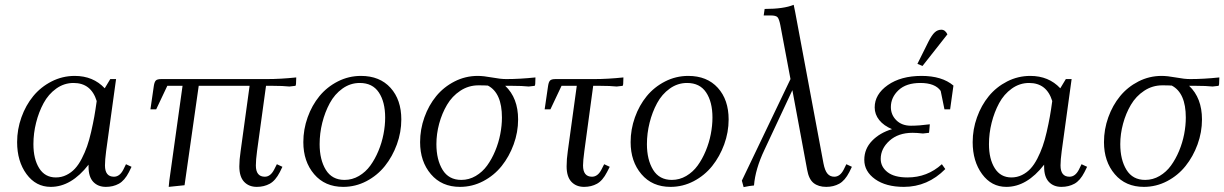

<svg xmlns="http://www.w3.org/2000/svg" viewBox="-20 -766 5062 794"><path d="M50.8 -178.2Q50.8 -231 68.6 -280.8Q86.4 -330.6 117.4 -368.4Q148.4 -406.2 193.4 -429.2Q238.3 -452.1 289.1 -452.1Q365.2 -452.1 413.1 -400.9L436 -439H460L418.9 -141.1Q414.1 -104.5 414.1 -82Q414.1 -35.2 451.2 -35.2Q475.1 -35.2 490.2 -64.9L501 -86.9L523.9 -76.2L513.2 -54.2Q495.1 -19 471.4 -6.1Q447.8 6.8 418 6.8Q385.3 6.8 365.7 -13.9Q346.2 -34.7 346.2 -76.2V-85Q274.9 6.8 189.9 6.8Q128.4 6.8 89.6 -46.1Q50.8 -99.1 50.8 -178.2ZM118.2 -169.9Q118.2 -108.4 142.1 -70.3Q166 -32.2 210.9 -32.2Q234.4 -32.2 254.6 -42.2Q274.9 -52.2 290 -68.6Q305.2 -85 318.1 -110.1Q331.1 -135.3 340.1 -160.9Q349.1 -186.5 356.9 -220.7Q364.7 -254.9 369.9 -283.4Q375 -312 379.9 -348.1Q356.9 -422.9 284.2 -422.9Q245.1 -422.9 212.6 -399.7Q180.2 -376.5 160.2 -339.4Q140.1 -302.2 129.2 -258.3Q118.2 -214.4 118.2 -169.9Z M602.1 -314 616.2 -411.1Q618.7 -427.2 624.5 -433.1Q630.4 -439 647 -439H1084Q1140.1 -439 1205.1 -445.8L1204.1 -418L1202.1 -411.1L1176.8 -408.2Q1149.9 -411.1 1107.9 -411.1H1080.1L1043 -141.1Q1038.1 -104.5 1038.1 -82Q1038.1 -35.2 1075.2 -35.2Q1098.6 -35.2 1113.8 -64.9L1125 -86.9L1147.9 -76.2L1137.2 -54.2Q1119.1 -19 1095.5 -6.1Q1071.8 6.8 1042 6.8Q1009.3 6.8 989.5 -14.2Q969.7 -35.2 969.7 -78.1Q969.7 -104.5 975.1 -141.1L1012.2 -411.1H801.8L743.2 0L677.7 6.8L680.2 -19L734.9 -411.1H671.9L626 -314Z M1234.4 -178.2Q1234.4 -231 1252.2 -280.8Q1270 -330.6 1301 -368.4Q1332 -406.2 1377 -429.2Q1421.9 -452.1 1472.7 -452.1Q1550.3 -452.1 1595 -402.8Q1639.6 -353.5 1639.6 -272Q1639.6 -219.2 1621.3 -168.9Q1603 -118.7 1571.8 -79.6Q1540.5 -40.5 1495.4 -16.8Q1450.2 6.8 1399.4 6.8Q1323.7 6.8 1279.1 -45.7Q1234.4 -98.1 1234.4 -178.2ZM1301.8 -169.9Q1301.8 -105.5 1327.4 -63.7Q1353 -22 1404.8 -22Q1436.5 -22 1464.4 -38.3Q1492.2 -54.7 1511.5 -81.3Q1530.8 -107.9 1544.9 -141.8Q1559.1 -175.8 1565.9 -211.2Q1572.8 -246.6 1572.8 -279.8Q1572.8 -344.7 1546.6 -383.8Q1520.5 -422.9 1467.8 -422.9Q1428.7 -422.9 1396.2 -399.7Q1363.8 -376.5 1343.8 -339.4Q1323.7 -302.2 1312.7 -258.3Q1301.8 -214.4 1301.8 -169.9Z M1717.3 -178.2Q1717.3 -231 1735.1 -280.8Q1752.9 -330.6 1783.9 -368.4Q1814.9 -406.2 1859.9 -429.2Q1904.8 -452.1 1955.6 -452.1Q1979.5 -452.1 2014.6 -445.6Q2049.8 -439 2073.7 -439Q2129.4 -439 2194.3 -445.8L2193.4 -418L2191.4 -411.1L2166.5 -408.2Q2139.6 -411.1 2097.7 -411.1H2069.3Q2122.6 -360.8 2122.6 -272Q2122.6 -219.2 2104.2 -168.9Q2085.9 -118.7 2054.7 -79.6Q2023.4 -40.5 1978.3 -16.8Q1933.1 6.8 1882.3 6.8Q1806.6 6.8 1762 -45.7Q1717.3 -98.1 1717.3 -178.2ZM1784.7 -169.9Q1784.7 -105.5 1810.3 -63.7Q1835.9 -22 1887.7 -22Q1919.4 -22 1947.3 -38.3Q1975.1 -54.7 1994.4 -81.3Q2013.7 -107.9 2027.8 -141.8Q2042 -175.8 2048.8 -211.2Q2055.7 -246.6 2055.7 -279.8Q2055.7 -381.8 1997.6 -412.1Q1983.4 -413.1 1958.5 -413.1Q1917.5 -413.1 1883.5 -390.6Q1849.6 -368.2 1828.6 -332.5Q1807.6 -296.9 1796.1 -254.4Q1784.7 -211.9 1784.7 -169.9Z M2232.4 -314 2246.6 -411.1Q2249 -427.2 2254.9 -433.1Q2260.7 -439 2277.3 -439H2437.5Q2493.2 -439 2558.1 -445.8L2557.1 -418L2555.2 -411.1L2530.3 -408.2Q2503.4 -411.1 2461.4 -411.1H2433.1L2396.5 -141.1Q2391.1 -100.6 2391.1 -82Q2391.1 -35.2 2428.2 -35.2Q2452.1 -35.2 2467.3 -64.9L2478.5 -86.9L2501.5 -76.2L2490.2 -54.2Q2472.2 -19 2448.7 -6.1Q2425.3 6.8 2395.5 6.8Q2362.8 6.8 2343 -14.2Q2323.2 -35.2 2323.2 -78.1Q2323.2 -107.9 2328.1 -141.1L2365.2 -411.1H2302.2L2256.3 -314Z M2587.9 -178.2Q2587.9 -231 2605.7 -280.8Q2623.5 -330.6 2654.5 -368.4Q2685.5 -406.2 2730.5 -429.2Q2775.4 -452.1 2826.2 -452.1Q2903.8 -452.1 2948.5 -402.8Q2993.2 -353.5 2993.2 -272Q2993.2 -219.2 2974.9 -168.9Q2956.5 -118.7 2925.3 -79.6Q2894 -40.5 2848.9 -16.8Q2803.7 6.8 2752.9 6.8Q2677.2 6.8 2632.6 -45.7Q2587.9 -98.1 2587.9 -178.2ZM2655.3 -169.9Q2655.3 -105.5 2680.9 -63.7Q2706.5 -22 2758.3 -22Q2790 -22 2817.9 -38.3Q2845.7 -54.7 2865 -81.3Q2884.3 -107.9 2898.4 -141.8Q2912.6 -175.8 2919.4 -211.2Q2926.3 -246.6 2926.3 -279.8Q2926.3 -344.7 2900.1 -383.8Q2874 -422.9 2821.3 -422.9Q2782.2 -422.9 2749.8 -399.7Q2717.3 -376.5 2697.3 -339.4Q2677.2 -302.2 2666.3 -258.3Q2655.3 -214.4 2655.3 -169.9Z M3047.9 -19 3249 -439 3207 -662.1Q3202.1 -687 3195.6 -694.6Q3189 -702.1 3167 -702.1H3138.2L3142.1 -729Q3221.2 -729 3262.2 -746.1L3268.1 -717.8L3385.3 -90.8Q3391.1 -60.5 3401.9 -47.9Q3412.6 -35.2 3430.2 -35.2Q3454.1 -35.2 3469.2 -64.9L3480 -86.9L3502.9 -76.2L3492.2 -54.2Q3474.1 -19 3450.4 -6.1Q3426.8 6.8 3397 6.8Q3364.7 6.8 3344.7 -9Q3324.7 -24.9 3317.9 -64L3256.8 -393.1L3141.1 -146Q3103.5 -66.9 3098.1 1Q3080.1 2.4 3055.2 7.8Z M3554.2 -105Q3554.2 -150.4 3586.2 -183.6Q3618.2 -216.8 3668.9 -231.9Q3634.8 -246.1 3616 -269.5Q3597.2 -293 3597.2 -321.8Q3597.2 -376 3651.4 -414.1Q3705.6 -452.1 3791 -452.1Q3875.5 -452.1 3922.9 -412.1L3909.2 -314H3885.7L3870.1 -390.1Q3847.2 -422.9 3786.1 -422.9Q3727.5 -422.9 3695.8 -393.1Q3664.1 -363.3 3664.1 -323.2Q3664.1 -291 3686.8 -268.6Q3709.5 -246.1 3747.1 -246.1Q3780.8 -246.1 3825.2 -252L3822.8 -224.1L3821.8 -216.8L3796.9 -213.9Q3771.5 -216.8 3753.9 -216.8Q3694.8 -216.8 3658.4 -184.1Q3622.1 -151.4 3622.1 -108.9Q3622.1 -76.2 3650.1 -54.2Q3678.2 -32.2 3732.9 -32.2Q3814.5 -32.2 3875 -86.9L3889.2 -66.9Q3816.4 6.8 3717.8 6.8Q3643.6 6.8 3598.9 -25.1Q3554.2 -57.1 3554.2 -105ZM3773.9 -502 3819.8 -594.2Q3833.5 -621.1 3845.5 -632.1Q3857.4 -643.1 3873 -643.1Q3888.7 -643.1 3897.9 -624L3794.9 -493.2Z M4002.4 -178.2Q4002.4 -231 4020.3 -280.8Q4038.1 -330.6 4069.1 -368.4Q4100.1 -406.2 4145 -429.2Q4189.9 -452.1 4240.7 -452.1Q4316.9 -452.1 4364.7 -400.9L4387.7 -439H4411.6L4370.6 -141.1Q4365.7 -104.5 4365.7 -82Q4365.7 -35.2 4402.8 -35.2Q4426.8 -35.2 4441.9 -64.9L4452.6 -86.9L4475.6 -76.2L4464.8 -54.2Q4446.8 -19 4423.1 -6.1Q4399.4 6.8 4369.6 6.8Q4336.9 6.8 4317.4 -13.9Q4297.9 -34.7 4297.9 -76.2V-85Q4226.6 6.8 4141.6 6.8Q4080.1 6.8 4041.3 -46.1Q4002.4 -99.1 4002.4 -178.2ZM4069.8 -169.9Q4069.8 -108.4 4093.8 -70.3Q4117.7 -32.2 4162.6 -32.2Q4186 -32.2 4206.3 -42.2Q4226.6 -52.2 4241.7 -68.6Q4256.8 -85 4269.8 -110.1Q4282.7 -135.3 4291.7 -160.9Q4300.8 -186.5 4308.6 -220.7Q4316.4 -254.9 4321.5 -283.4Q4326.7 -312 4331.5 -348.1Q4308.6 -422.9 4235.8 -422.9Q4196.8 -422.9 4164.3 -399.7Q4131.8 -376.5 4111.8 -339.4Q4091.8 -302.2 4080.8 -258.3Q4069.8 -214.4 4069.8 -169.9Z M4545.4 -178.2Q4545.4 -231 4563.2 -280.8Q4581.1 -330.6 4612.1 -368.4Q4643.1 -406.2 4688 -429.2Q4732.9 -452.1 4783.7 -452.1Q4807.6 -452.1 4842.8 -445.6Q4877.9 -439 4901.9 -439Q4957.5 -439 5022.5 -445.8L5021.5 -418L5019.5 -411.1L4994.6 -408.2Q4967.8 -411.1 4925.8 -411.1H4897.5Q4950.7 -360.8 4950.7 -272Q4950.7 -219.2 4932.4 -168.9Q4914.1 -118.7 4882.8 -79.6Q4851.6 -40.5 4806.4 -16.8Q4761.2 6.8 4710.4 6.8Q4634.8 6.8 4590.1 -45.7Q4545.4 -98.1 4545.4 -178.2ZM4612.8 -169.9Q4612.8 -105.5 4638.4 -63.7Q4664.1 -22 4715.8 -22Q4747.6 -22 4775.4 -38.3Q4803.2 -54.7 4822.5 -81.3Q4841.8 -107.9 4856 -141.8Q4870.1 -175.8 4877 -211.2Q4883.8 -246.6 4883.8 -279.8Q4883.8 -381.8 4825.7 -412.1Q4811.5 -413.1 4786.6 -413.1Q4745.6 -413.1 4711.7 -390.6Q4677.7 -368.2 4656.7 -332.5Q4635.7 -296.9 4624.3 -254.4Q4612.8 -211.9 4612.8 -169.9Z"/></svg>

Font: Dihjauti S
Style: Italic
Weight: 400
Italic angle: -9°
Designer: T. Christopher White
Version: Version 3.0.0